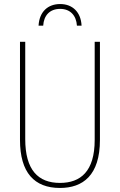

<svg xmlns="http://www.w3.org/2000/svg" viewBox="-20 -921 594 951"><path d="M278 -901C218 -901 175 -864 171 -794H194C197 -844 226 -877 278 -877C329 -877 358 -843 361 -794H384C381 -860 340 -901 278 -901ZM475 -228V-714H449V-228C449 -72 379 -15 277 -15C169 -15 105 -79 105 -232V-714H79V-228C79 -66 150 10 277 10C390 10 475 -52 475 -228Z"/></svg>

Font: Noto Sans Condensed Thin
Style: Regular
Weight: 100
Width: 3
Designer: Monotype Design Team
Foundry: Monotype Imaging Inc.
Version: Version 2.013